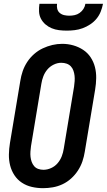

<svg xmlns="http://www.w3.org/2000/svg" viewBox="-20 -975 558 1003"><path d="M205 8Q175 8 146.5 1.5Q118 -5 94.5 -20.5Q71 -36 55.5 -59.5Q40 -83 33 -110.5Q26 -138 26.5 -168Q27 -198 32 -228L86 -552Q90 -578 98.5 -603Q107 -628 122 -651Q137 -674 158 -692.5Q179 -711 203.5 -722.5Q228 -734 253.5 -740Q279 -746 305 -746Q335 -746 363 -738Q391 -730 414.5 -714.5Q438 -699 453.5 -675.5Q469 -652 476 -624.5Q483 -597 482.5 -567Q482 -537 477 -507L423 -183Q419 -157 410.5 -132Q402 -107 387 -84Q372 -61 351.5 -42.5Q331 -24 306.5 -12.5Q282 -1 256 3.5Q230 8 205 8ZM207 -88Q227 -88 247 -97Q267 -106 281 -122.5Q295 -139 302.5 -158.5Q310 -178 313 -198L367 -523Q369 -537 370 -551.5Q371 -566 369.5 -579.5Q368 -593 363.5 -606Q359 -619 350 -628.5Q341 -638 328 -642.5Q315 -647 300 -647Q280 -647 260.5 -637.5Q241 -628 227.5 -612Q214 -596 206.5 -576.5Q199 -557 196 -537L142 -212Q140 -198 139 -183.5Q138 -169 139.5 -155.5Q141 -142 145.5 -129.5Q150 -117 158.5 -107Q167 -97 180 -92.5Q193 -88 207 -88ZM329 -815Q308 -815 288 -817.5Q268 -820 250 -827.5Q232 -835 217.5 -847.5Q203 -860 194 -877Q185 -894 184 -914.5Q183 -935 186 -955H278Q276 -942 279 -929Q282 -916 292 -907.5Q302 -899 315 -896Q328 -893 342 -893Q356 -893 370 -896Q384 -899 396 -907.5Q408 -916 416 -928.5Q424 -941 426 -955H518Q514 -934 506 -914Q498 -894 484 -877Q470 -860 451 -847.5Q432 -835 411.5 -827.5Q391 -820 370 -817.5Q349 -815 329 -815Z"/></svg>

Font: Iosevka Curly Oblique
Style: Bold
Weight: 700
Italic angle: -9°
Monospace: yes
Designer: Belleve Invis
Foundry: Belleve Invis
Version: Version 11.1.0; ttfautohint (v1.8.3)